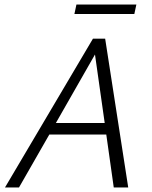

<svg xmlns="http://www.w3.org/2000/svg" viewBox="-20 -829 670 849"><path d="M450 -234H198L64 0H2L391 -658H445L547 0H483ZM443 -285 400 -588 227 -285ZM318 -809H583L574 -767H309Z"/></svg>

Font: Ysabeau Semilight
Style: Italic
Weight: 300
Italic angle: -12°
Designer: Christian Thalmann (Catharsis Fonts)
Version: Version 0.003